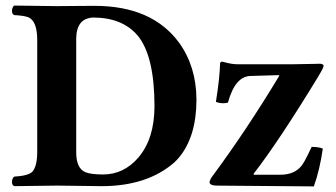

<svg xmlns="http://www.w3.org/2000/svg" viewBox="-20 -667 1208 690"><path d="M776.9 -445.8Q782.2 -444.8 791 -442.4Q814 -436 835.9 -436H1028.8Q1049.3 -436 1112.8 -437.5Q1128.9 -438 1130.9 -438Q1141.6 -437 1143.1 -431.2Q1143.1 -423.8 1126 -396Q1125 -394.5 1125 -394Q982.4 -159.7 891.1 -42L892.1 -39.1H987.8Q1038.6 -39.1 1064 -71.8Q1074.7 -86.4 1085.9 -109.9L1100.1 -139.2Q1128.9 -138.7 1140.1 -132.8Q1129.4 -57.6 1107.9 2.9L755.9 0Q733.9 -1 732.9 -12.2Q734.4 -21.5 742.2 -32.2Q865.2 -198.2 983.9 -395L981.9 -397L879.9 -394Q825.2 -392.1 799.8 -300.3Q799.3 -298.8 798.8 -297.9Q775.9 -293 755.9 -300.8Q769.5 -385.7 771 -439.9Q772 -443.8 776.9 -445.8ZM253.9 -119.1Q253.9 -61.5 287.6 -47.9Q308.1 -40 350.1 -40Q424.8 -40 477.1 -100.6Q534.7 -168 535.2 -284.2Q535.2 -467.8 473.6 -540.5Q418.9 -603.5 315.9 -604Q254.9 -602.1 253.9 -528.8ZM185.1 0 30.8 2Q19.5 -4.9 24.4 -22.5Q26.9 -29.3 30.8 -32.2Q82 -35.2 96.7 -50.3Q113.8 -70.3 113.8 -122.1V-522.9Q113.8 -589.8 83 -604.5Q67.9 -610.8 30.8 -612.8Q19.5 -619.6 24.4 -637.2Q26.9 -644 30.8 -647Q31.7 -647 185.1 -645Q203.6 -645 243.2 -645.5Q292.5 -646 319.8 -646Q526.4 -646 623.5 -513.7Q685.5 -427.7 686 -309.1Q686 -176.3 623 -100.6Q613.8 -89.8 605 -82Q508.3 1.5 347.2 2Q327.1 2 266.1 1Q205.1 0 185.1 0Z"/></svg>

Font: Linux Libertine O
Style: Bold
Weight: 700
Designer: Philipp H. Poll
Foundry: Philipp H. Poll
Version: Version 5.0.0